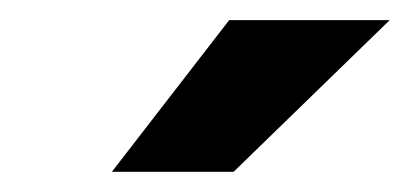

<svg xmlns="http://www.w3.org/2000/svg" viewBox="-20 -770 408 191"><path d="M91.3 -599.1 208 -750H367.7L212.4 -599.1Z"/></svg>

Font: Mardoto
Style: Bold Italic
Weight: 700
Italic angle: -12°
Designer: Christian Robertson, Vahan Hovhannisyan
Foundry: Google
Version: Version 1.000